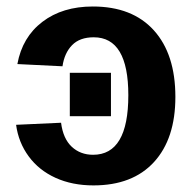

<svg xmlns="http://www.w3.org/2000/svg" viewBox="-20 -558 596 588"><path d="M266.1 9.8Q201.2 9.8 150.1 -13.4Q99.1 -36.6 67.9 -79.1Q36.6 -121.6 29.3 -175.8L167 -182.1Q173.3 -133.3 199.7 -108.6Q226.1 -84 265.1 -84Q373 -84 373 -266.6Q373 -443.8 267.1 -443.8Q224.1 -443.8 200.7 -419.7Q177.2 -395.5 171.4 -355L33.2 -361.8Q48.3 -444.3 109.9 -491.2Q171.4 -538.1 264.2 -538.1Q385.3 -538.1 451.2 -465.1Q517.1 -392.1 517.1 -261.2Q517.1 -133.3 451.7 -61.8Q386.2 9.8 266.1 9.8ZM193.8 -202.1V-335H319.8V-202.1Z"/></svg>

Font: Arial
Style: Bold
Weight: 700
Designer: Steve Matteson
Foundry: Ascender Corporation
Version: Version 2.00.3